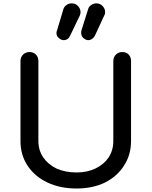

<svg xmlns="http://www.w3.org/2000/svg" viewBox="-20 -1085 885 1121"><path d="M426.8 15.6Q331.1 15.6 256.8 -19.5Q182.6 -54.7 140.6 -118.2Q99.6 -180.7 99.6 -261.7Q99.6 -418 99.6 -728.5Q99.6 -752 115.2 -766.6Q129.9 -781.2 152.3 -781.2Q174.8 -781.2 189.5 -766.6Q204.1 -752 204.1 -728.5Q204.1 -573.2 204.1 -261.7Q204.1 -208 232.4 -166Q260.7 -125 310.5 -100.6Q362.3 -78.1 426.8 -78.1Q490.2 -78.1 538.1 -101.6Q586.9 -125 614.3 -166Q641.6 -208 641.6 -261.7Q641.6 -418 641.6 -728.5Q641.6 -752 657.2 -766.6Q671.9 -781.2 694.3 -781.2Q716.8 -781.2 731.4 -766.6Q745.1 -752 745.1 -728.5Q745.1 -573.2 745.1 -261.7Q745.1 -180.7 704.1 -118.2Q664.1 -54.7 591.8 -18.6Q519.5 15.6 426.8 15.6ZM495.1 -850.6Q481.4 -850.6 467.8 -862.3Q454.1 -873 454.1 -892.6Q454.1 -896.5 454.1 -900.4Q455.1 -905.3 456.1 -909.2Q468.8 -950.2 495.1 -1033.2Q499 -1046.9 512.7 -1055.7Q526.4 -1065.4 542 -1065.4Q564.5 -1065.4 579.1 -1049.8Q593.8 -1034.2 593.8 -1013.7Q592.8 -1009.8 592.8 -1004.9Q591.8 -1000 588.9 -995.1Q570.3 -956.1 534.2 -877Q519.5 -850.6 495.1 -850.6ZM351.6 -850.6Q337.9 -850.6 324.2 -862.3Q309.6 -873 309.6 -892.6Q309.6 -896.5 310.5 -900.4Q311.5 -905.3 313.5 -909.2Q325.2 -950.2 350.6 -1033.2Q355.5 -1046.9 368.2 -1055.7Q381.8 -1065.4 398.4 -1065.4Q420.9 -1065.4 435.5 -1049.8Q450.2 -1034.2 450.2 -1013.7Q450.2 -1003.9 446.3 -995.1Q427.7 -956.1 389.6 -877Q377.9 -850.6 351.6 -850.6Z"/></svg>

Font: Abed
Style: Bold
Weight: 700
Designer: Johan Aakerlund
Version: Version 3.105